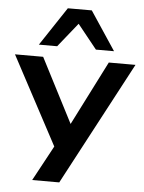

<svg xmlns="http://www.w3.org/2000/svg" viewBox="-62 -818 786 1046"><g transform="rotate(5 331.0 -294.5)"><path d="M154 180 280 -53V29L1 -494H155L346 -123H326L514 -494H660L302 180ZM126 -558 266 -769H397L537 -558H438L332 -690L226 -558Z"/></g></svg>

Font: Nunito Sans 10pt Expanded
Style: Bold
Weight: 700
Width: 7
Designer: Vernon Adams
Foundry: Vernon Adams
Version: Version 3.101;gftools[0.9.27]